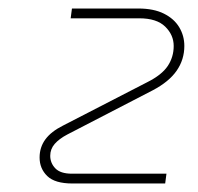

<svg xmlns="http://www.w3.org/2000/svg" viewBox="-20 -721 466 451"><path d="M150 -290Q109 -290 91 -307.5Q73 -325 73 -351Q73 -375 86.5 -393.5Q100 -412 128 -426L326 -528Q360 -545 374 -566Q388 -587 388 -613Q388 -639 368 -658.5Q348 -678 307 -678H146L149 -701H305Q341 -701 365 -689Q389 -677 401 -657Q413 -637 413 -613Q413 -581 395 -555Q377 -529 339 -509L138 -405Q119 -395 108.5 -383Q98 -371 98 -355Q98 -338 110 -325.5Q122 -313 149 -313H371L368 -290Z"/></svg>

Font: MuseoModerno Thin Thin
Style: Italic
Weight: 250
Italic angle: -9°
Version: Version 1.003